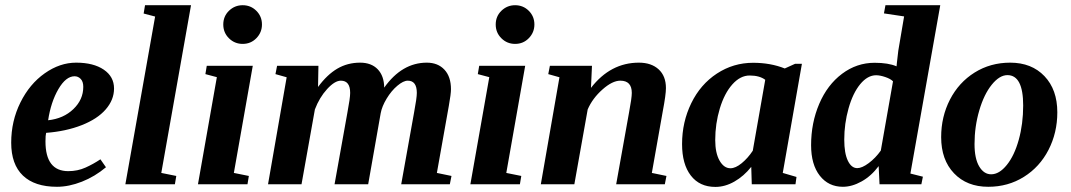

<svg xmlns="http://www.w3.org/2000/svg" viewBox="-20 -714 4151 744"><path d="M421.9 -371.1Q421.9 -327.1 389.6 -290Q357.4 -252.9 296.6 -229Q235.8 -205.1 158.7 -199.2Q156.2 -189.5 156.2 -166Q156.2 -50.8 244.6 -50.8Q280.8 -50.8 311.5 -64.7Q342.3 -78.6 369.1 -96.7L390.6 -65.9Q347.7 -29.8 297.4 -10Q247.1 9.8 200.7 9.8Q114.3 9.8 68.8 -33.7Q23.4 -77.1 23.4 -161.1Q23.4 -245.1 59.1 -316.9Q94.7 -388.7 153.3 -429.9Q211.9 -471.2 274.9 -471.2Q342.3 -471.2 382.1 -444.1Q421.9 -417 421.9 -371.1ZM166.5 -248Q226.1 -254.4 264.4 -291.3Q302.7 -328.1 302.7 -377.4Q302.7 -397.9 292.7 -408.2Q282.7 -418.5 269 -418.5Q235.4 -418.5 206.3 -368.7Q177.2 -318.8 166.5 -248Z M605 -43.9 663.1 -32.2 657.7 0H465.8L581.1 -649.9L536.6 -661.6L542 -693.8H720.2Z M886.2 -43.9 944.3 -32.2 939 0H747.1L820.3 -415L775.9 -426.8L781.2 -459H959.5ZM845.2 -619.1Q845.2 -650.9 867.4 -672.4Q889.6 -693.8 920.4 -693.8Q951.7 -693.8 973.4 -672.1Q995.1 -650.4 995.1 -619.1Q995.1 -588.4 973.6 -566.2Q952.1 -543.9 920.4 -543.9Q889.2 -543.9 867.2 -565.7Q845.2 -587.4 845.2 -619.1Z M1595.2 -354Q1595.2 -401.4 1560.1 -401.4Q1543 -401.4 1519.8 -381.8Q1496.6 -362.3 1478.3 -332Q1460 -301.8 1455.1 -274.9L1406.7 0H1276.4L1326.2 -277.8Q1336.9 -334.5 1336.9 -354Q1336.9 -401.4 1300.8 -401.4Q1277.3 -401.4 1247.6 -368.9Q1217.8 -336.4 1200.2 -290L1148.4 0H1018.6L1090.8 -414.6L1047.4 -426.8L1053.7 -459H1213.9L1212.4 -377Q1247.6 -424.8 1287.1 -448Q1326.7 -471.2 1375.5 -471.2Q1418.9 -471.2 1443.6 -445.6Q1468.3 -419.9 1468.8 -374.5Q1537.6 -471.2 1633.8 -471.2Q1676.8 -471.2 1702.1 -444.1Q1727.5 -417 1727.5 -368.2Q1727.5 -350.1 1719.2 -303.7L1672.9 -43.9L1729.5 -32.2L1723.1 0H1534.7L1584.5 -277.8Q1595.2 -334.5 1595.2 -354Z M1941.9 -43.9 2000 -32.2 1994.6 0H1802.7L1876 -415L1831.5 -426.8L1836.9 -459H2015.1ZM1900.9 -619.1Q1900.9 -650.9 1923.1 -672.4Q1945.3 -693.8 1976.1 -693.8Q2007.3 -693.8 2029.1 -672.1Q2050.8 -650.4 2050.8 -619.1Q2050.8 -588.4 2029.3 -566.2Q2007.8 -543.9 1976.1 -543.9Q1944.8 -543.9 1922.9 -565.7Q1900.9 -587.4 1900.9 -619.1Z M2428.2 -354Q2428.2 -401.4 2383.8 -401.4Q2353 -401.4 2314.5 -367.2Q2275.9 -333 2257.3 -290L2205.6 0H2075.7L2147.9 -414.6L2104.5 -426.8L2110.8 -459H2273.9L2270 -373.5Q2345.7 -471.2 2455.6 -471.2Q2503.9 -471.2 2532.2 -445.3Q2560.5 -419.4 2560.5 -372.6Q2560.5 -347.2 2548.3 -283.2L2505.9 -43.9L2562.5 -32.2L2556.2 0H2367.7L2417.5 -277.8Q2428.2 -334.5 2428.2 -354Z M3013.2 -43.9 3066.4 -28.3 3062.5 0H2893.1L2891.1 -67.4Q2862.3 -31.2 2825.9 -10.5Q2789.6 10.3 2752 10.3Q2690.9 10.3 2657 -33.7Q2623 -77.6 2623 -155.8Q2623 -241.2 2658.7 -314.2Q2694.3 -387.2 2758.1 -429Q2821.8 -470.7 2898.4 -470.7Q2965.8 -470.7 3021 -448.7L3061 -466.8H3087.4ZM2751.5 -171.4Q2751.5 -121.1 2768.3 -91.6Q2785.2 -62 2810.5 -62Q2830.1 -62 2854 -81.5Q2877.9 -101.1 2897 -129.9L2945.3 -404.8Q2923.3 -421.4 2884.8 -421.4Q2848.6 -421.4 2817.9 -387Q2787.1 -352.5 2769.3 -293.7Q2751.5 -234.9 2751.5 -171.4Z M3246.1 9.8Q3190.4 9.8 3156.7 -33.2Q3123 -76.2 3123 -151.4Q3123 -237.8 3154.5 -311.5Q3186 -385.3 3242.9 -428Q3299.8 -470.7 3369.1 -470.7Q3422.4 -470.7 3454.1 -457L3455.6 -471.7L3460.9 -517.6L3483.4 -650.4L3405.3 -662.1L3411.1 -693.8H3623.5L3507.8 -41.5L3556.2 -29.3L3550.3 0H3388.2L3384.8 -70.3Q3356 -31.7 3318.8 -11Q3281.7 9.8 3246.1 9.8ZM3251.5 -172.9Q3251.5 -120.1 3265.4 -91.3Q3279.3 -62.5 3301.8 -62.5Q3320.3 -62.5 3346.4 -82Q3372.6 -101.6 3393.1 -130.4L3440.4 -398.9Q3430.7 -408.7 3410.4 -415.5Q3390.1 -422.4 3375 -422.4Q3341.8 -422.4 3313.2 -387.7Q3284.7 -353 3268.1 -293.9Q3251.5 -234.9 3251.5 -172.9Z M3944.8 -305.2Q3944.8 -422.9 3883.8 -422.9Q3853 -422.9 3823 -385.7Q3793 -348.6 3774.7 -286.1Q3756.3 -223.6 3756.3 -155.8Q3756.3 -99.6 3774.4 -69.1Q3792.5 -38.6 3820.8 -38.6Q3852.1 -38.6 3881.3 -74.7Q3910.6 -110.8 3927.7 -172.4Q3944.8 -233.9 3944.8 -305.2ZM3809.6 9.8Q3726.6 9.8 3676.8 -42.5Q3627 -94.7 3627 -182.6Q3627 -261.7 3661.1 -328.1Q3695.3 -394.5 3756.6 -432.9Q3817.9 -471.2 3894.5 -471.2Q3977.5 -471.2 4027.3 -418.9Q4077.1 -366.7 4077.1 -278.8Q4077.1 -199.7 4043 -133.3Q4008.8 -66.9 3947.5 -28.6Q3886.2 9.8 3809.6 9.8Z"/></svg>

Font: Tinos
Style: Bold Italic
Weight: 700
Italic angle: -16.333°
Designer: Steve Matteson
Foundry: Monotype Imaging Inc.
Version: Version 1.23